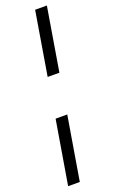

<svg xmlns="http://www.w3.org/2000/svg" viewBox="-167 -765 551 937"><g transform="rotate(-20 108.5 -296.0)"><path d="M66.9 -193.8H127.4L72.3 136.7H11.7ZM215.8 -727.5 161.1 -398.4H100.1L154.8 -727.5Z"/></g></svg>

Font: Inter 24pt Light
Style: Italic
Weight: 300
Italic angle: -9.3988°
Designer: Rasmus Andersson
Foundry: rsms
Version: Version 4.001;git-66647c0bb